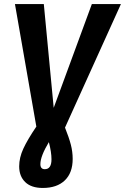

<svg xmlns="http://www.w3.org/2000/svg" viewBox="-20 -712 619 951"><path d="M302 -80Q322 -30 331 5Q340 40 340 75Q340 144 301 181.5Q262 219 192 219Q135 219 105 190Q75 161 75 112Q75 69 95.5 24.5Q116 -20 160 -85L54 -692H197L246 -178L435 -692H579ZM222 -8Q180 62 180 101Q180 126 202 126Q235 126 235 77Q235 42 222 -8Z"/></svg>

Font: Fira Sans Condensed SemiBold
Style: Italic
Weight: 600
Width: 3
Italic angle: -8°
Designer: bBox Type GmbH & Carrois Corporate GbR & Edenspiekermann AG
Foundry: bBox Type GmbH & Carrois Corporate GbR & Edenspiekermann AG
Version: Version 4.301